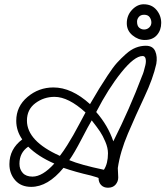

<svg xmlns="http://www.w3.org/2000/svg" viewBox="-20 -857 774 898"><path d="M430 -333Q485 -270 510 -196Q586 -347 645 -503Q648 -509 652 -522Q656 -535 660 -552.5Q664 -570 661 -582.5Q658 -595 647 -595Q609 -595 547.5 -518.5Q486 -442 430 -333ZM277 -72Q204 17 126 17Q78 17 51 -14Q24 -45 24 -89Q24 -160 84 -205Q56 -245 56 -292Q56 -359 108.5 -403.5Q161 -448 230 -448Q315 -448 401 -370Q429 -418 444 -442.5Q459 -467 484 -505Q509 -543 527 -563Q545 -583 568.5 -604Q592 -625 615 -634Q638 -643 662 -643Q695 -643 706 -617.5Q717 -592 711 -558Q696 -490 655.5 -404Q615 -318 578.5 -232.5Q542 -147 531 -71Q531 -64 532 -49.5Q533 -35 533 -27Q533 -8 520.5 6.5Q508 21 485 21Q465 21 453 8.5Q441 -4 441 -24Q441 -26 405 -36Q331 -53 277 -72ZM112 -171Q71 -143 71 -91Q71 -65 86.5 -48Q102 -31 132 -31Q179 -31 234 -92Q158 -125 112 -171ZM304 -108Q356 -86 466 -63Q485 -92 485 -140Q485 -165 473 -193.5Q461 -222 448 -241.5Q435 -261 409 -294Q395 -271 361 -205.5Q327 -140 304 -108ZM260 -128Q277 -150 294.5 -178Q312 -206 323 -225.5Q334 -245 353 -280.5Q372 -316 380 -331Q300 -404 235 -404Q185 -404 145.5 -374.5Q106 -345 106 -293Q106 -197 260 -128ZM652 -837Q690 -837 712 -810.5Q734 -784 734 -750Q734 -716 714 -693Q694 -670 657 -670Q626 -670 599.5 -692Q573 -714 573 -748Q573 -785 597.5 -811Q622 -837 652 -837ZM621 -756Q621 -736 631 -727.5Q641 -719 654 -719Q668 -719 678 -728.5Q688 -738 688 -752Q688 -765 680 -776.5Q672 -788 654 -788Q638 -788 629.5 -778Q621 -768 621 -756Z"/></svg>

Font: Bonbon
Style: Regular
Weight: 400
Designer: Ksenia Erulevich
Foundry: Cyreal (www.cyreal.org)
Version: Version 1.001